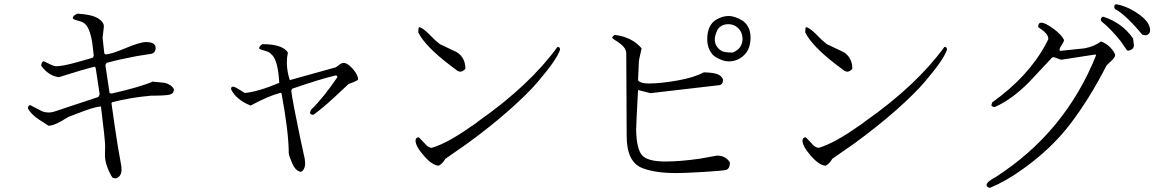

<svg xmlns="http://www.w3.org/2000/svg" viewBox="-20 -811 5560 913"><path d="M482 -552Q508 -553 577 -582Q646 -611 674 -611Q720 -611 720 -583Q720 -560 699 -555L629 -544Q544 -528 487 -512L481 -502L501 -369L510 -366Q647 -397 706 -423L764 -417Q795 -409 807 -387Q807 -366 787 -361Q767 -356 699 -356Q603 -348 514 -325L510 -321Q524 -218 540 -117L557 -21V-20Q558 -12 558 -5Q558 15 548.5 26Q539 37 529 37Q522 37 514 33Q479 -26 479 -74L480 -114Q480 -145 460 -305Q424 -302 342 -269L307 -256L270 -234Q232 -213 211 -213L166 -242Q128 -267 113 -295Q113 -311 124 -311L182 -281Q197 -276 211 -276Q224 -276 237 -280L448 -350L454 -362L435 -488L431 -494Q369 -479 260 -444Q213 -449 176 -498Q176 -513 186 -520Q191 -519 213.5 -507.5Q236 -496 247 -496Q278 -496 346 -515L395 -529Q419 -536 420 -536L426 -545Q425 -549 420.5 -592.5Q416 -636 402.5 -669.5Q389 -703 360 -710Q333 -717 326 -723Q326 -732 334 -738Q342 -744 349 -746Q416 -742 445 -724.5Q474 -707 474 -685L468 -633V-630L476 -557Z M1637 -411 1576 -354Q1515 -297 1470 -265Q1455 -265 1454 -276L1459 -289Q1518 -346 1585 -445L1579 -453Q1505 -436 1369 -389L1365 -379Q1372 -324 1408 -153L1429 -56Q1430 -51 1430 -46Q1431 -40 1431 -34Q1431 -19 1425 -7.5Q1419 4 1410 6Q1385 2 1369 -35.5Q1353 -73 1353 -83Q1353 -181 1319 -366L1315 -370Q1254 -354 1172 -309Q1104 -336 1079 -386Q1078 -399 1087 -399Q1096 -399 1113 -388L1144 -369Q1205 -374 1308 -417Q1305 -468 1297 -500Q1289 -532 1277.5 -545.5Q1266 -559 1255.5 -564Q1245 -569 1231.5 -572Q1218 -575 1212 -580Q1212 -592 1228 -601Q1324 -601 1349 -561Q1344 -538 1344 -514Q1344 -473 1358 -430L1577 -491Q1579 -492 1592 -502Q1605 -512 1613 -512Q1633 -512 1658 -483Q1683 -454 1683 -433Q1678 -427 1658.5 -419.5Q1639 -412 1637 -411Z M2193 -484Q2181 -470 2168 -470Q2167 -470 2157 -473L2116 -504Q2001 -592 1969 -657Q1969 -679 1973 -682Q1984 -680 2000 -667Q2016 -654 2030.5 -638.5Q2045 -623 2048 -621L2072 -601L2152 -563Q2193 -537 2193 -484ZM2066 -23Q2035 -25 1995.5 -70.5Q1956 -116 1956 -142Q1956 -158 1972 -158L2009 -119Q2021 -109 2033 -108Q2108 -130 2222 -211Q2213 -205 2213 -205Q2214 -205 2231.5 -217Q2249 -229 2254 -234Q2498 -405 2631 -588Q2644 -588 2643 -574Q2635 -551 2610.5 -515Q2586 -479 2538 -422.5Q2490 -366 2402 -288Q2314 -210 2200 -127L2098 -56Q2083 -31 2066 -23Z M3445 -735Q3458 -735 3474 -730Q3490 -725 3508 -714.5Q3526 -704 3537.5 -683Q3549 -662 3549 -633Q3549 -578 3518 -548.5Q3487 -519 3444 -519Q3432 -519 3416.5 -524Q3401 -529 3383.5 -539.5Q3366 -550 3354.5 -572.5Q3343 -595 3343 -625Q3343 -659 3354.5 -682.5Q3366 -706 3384 -716.5Q3402 -727 3416.5 -731Q3431 -735 3445 -735ZM3511 -627Q3510 -658 3490.5 -677Q3471 -696 3444 -696Q3424 -696 3410 -687.5Q3396 -679 3390 -665.5Q3384 -652 3381.5 -642Q3379 -632 3379 -624Q3379 -591 3408 -571Q3421 -561 3464 -561Q3511 -580 3511 -627ZM3073 -368 3014 -383Q3005 -219 3005 -192Q3007 -103 3033 -73Q3059 -43 3144 -43Q3216 -43 3312 -57L3389 -71Q3429 -72 3451 -39Q3451 -9 3433 -3Q3418 1 3327.5 6.5Q3237 12 3196 12Q3095 12 3034 -12Q2960 -41 2960 -164L2958 -556Q2958 -574 2945 -588.5Q2932 -603 2913.5 -614.5Q2895 -626 2891 -631Q2891 -637 2903 -645Q2986 -635 3031 -581Q3031 -579 3024.5 -552Q3018 -525 3018 -518L3014 -429Q3026 -414 3064 -414Q3121 -414 3200.5 -428Q3280 -442 3327 -467Q3369 -466 3389.5 -459Q3410 -452 3418 -434Q3418 -417 3411.5 -411.5Q3405 -406 3400 -406Z M4033 -484Q4021 -470 4008 -470Q4007 -470 3997 -473L3956 -504Q3841 -592 3809 -657Q3809 -679 3813 -682Q3824 -680 3840 -667Q3856 -654 3870.5 -638.5Q3885 -623 3888 -621L3912 -601L3992 -563Q4033 -537 4033 -484ZM3906 -23Q3875 -25 3835.5 -70.5Q3796 -116 3796 -142Q3796 -158 3812 -158L3849 -119Q3861 -109 3873 -108Q3948 -130 4062 -211Q4053 -205 4053 -205Q4054 -205 4071.5 -217Q4089 -229 4094 -234Q4338 -405 4471 -588Q4484 -588 4483 -574Q4475 -551 4450.5 -515Q4426 -479 4378 -422.5Q4330 -366 4242 -288Q4154 -210 4040 -127L3938 -56Q3923 -31 3906 -23Z M5286 -791Q5338 -783 5393 -745Q5448 -707 5449 -668Q5449 -648 5429 -643L5412 -646Q5330 -744 5282 -768Q5273 -784 5286 -791ZM5372 -596Q5372 -576 5347 -570Q5339 -570 5336 -576L5310 -614Q5262 -674 5217 -710Q5210 -725 5225 -732Q5316 -703 5368 -628ZM4932 -703Q4950 -703 4988.5 -675Q5027 -647 5040 -621Q5039 -612 5027 -594.5Q5015 -577 5020 -569L5136 -581Q5185 -590 5215 -614Q5239 -606 5258 -587Q5277 -568 5283 -550Q5283 -538 5262.5 -519.5Q5242 -501 5241 -498Q5161 -342 5070.5 -223Q4980 -104 4845 -8Q4767 49 4688 82Q4675 82 4671 69Q4672 59 4687 48Q4702 37 4713 32Q5045 -181 5192 -548L5189 -552L5027 -527Q5023 -527 5008.5 -533Q4994 -539 4990 -539Q4982 -539 4977 -531L4875 -422Q4791 -337 4710 -302Q4699 -302 4694 -310L4698 -324Q4870 -447 4953 -601L4965 -625Q4965 -639 4955 -651Q4945 -663 4931 -672L4917 -682Q4916 -703 4932 -703Z"/></svg>

Font: cwTeXMing
Style: Medium
Weight: 500
Version: Version 1.17